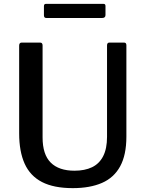

<svg xmlns="http://www.w3.org/2000/svg" viewBox="-20 -962 753 992"><path d="M633 -256Q633 -162 601 -103Q569 -44 507 -17Q445 10 356 10Q258 10 197 -21.5Q136 -53 107.5 -116Q79 -179 79 -273V-726Q79 -742 92 -742H187Q200 -742 200 -727V-252Q200 -164 242 -122Q284 -80 365 -80Q418 -80 455.5 -98Q493 -116 513 -155Q533 -194 533 -255V-727Q533 -742 545 -742H621Q633 -742 633 -728V-256ZM525 -931V-884Q525 -869 507 -869H220Q213 -869 210 -872.5Q207 -876 207 -883V-930Q207 -942 217 -942H515Q525 -942 525 -931Z"/></svg>

Font: Libre Franklin Thin Medium
Style: Regular
Weight: 500
Version: Version 3.000